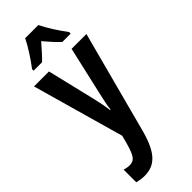

<svg xmlns="http://www.w3.org/2000/svg" viewBox="-323 -794 1062 1062"><g transform="rotate(-45 208.0 -263.0)"><path d="M260 -766H157C138 -726 96 -661 63 -618V-606H129C150 -625 178 -658 208 -692C237 -658 263 -628 288 -606H353V-618C318 -665 281 -722 260 -766ZM3 -543 155 -5 143 41C121 119 107 140 67 140C55 140 41 137 28 133V232C48 237 66 240 86 240C169 240 217 189 252 64L413 -543H297L233 -263C223 -219 215 -184 212 -153H208C204 -187 196 -227 187 -264L120 -543Z"/></g></svg>

Font: Noto Sans Myanmar ExtraCondensed SemiBold
Style: Regular
Weight: 600
Width: 2
Designer: Monotype Design Team
Foundry: Monotype Imaging Inc.
Version: Version 2.107